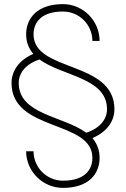

<svg xmlns="http://www.w3.org/2000/svg" viewBox="-20 -699 611 933"><path d="M399 -54C287 -136 71 -142 71 -296C71 -342 102 -387 172 -410C284 -328 500 -322 500 -168C500 -122 469 -77 399 -54ZM286 -643C365 -643 429 -579 429 -500H464C464 -598 384 -679 286 -679C161 -679 107 -610 107 -532C107 -492 121 -462 142 -437C67 -405 36 -349 36 -296C36 -58 429 -117 429 68C429 128 389 179 286 179C207 179 143 115 143 36H107C107 134 188 214 286 214C411 214 464 146 464 68C464 28 450 -3 429 -28C498 -57 536 -109 536 -168C536 -406 143 -347 143 -532C143 -592 183 -643 286 -643Z"/></svg>

Font: Rawengulk
Style: Regular
Weight: 400
Version: Version 0.9